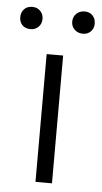

<svg xmlns="http://www.w3.org/2000/svg" viewBox="-57 -663 368 696"><g transform="rotate(5 127.5 -315.5)"><path d="M33 -550Q14 -550 3 -561Q-8 -572 -8 -590Q-8 -608 3 -619.5Q14 -631 33 -631Q50 -631 61.5 -619.5Q73 -608 73 -590Q73 -573 61.5 -561.5Q50 -550 33 -550ZM181 -590Q181 -608 193 -619.5Q205 -631 223 -631Q241 -631 252 -619.5Q263 -608 263 -590Q263 -573 252 -561.5Q241 -550 223 -550Q205 -550 193 -561.5Q181 -573 181 -590ZM99 0V-465H159V0Z"/></g></svg>

Font: EauTestSC Semilight
Style: Regular
Weight: 300
Designer: Christian Thalmann (Catharsis Fonts)
Version: Version 0.001;PS 000.001;hotconv 1.0.88;makeotf.lib2.5.64775